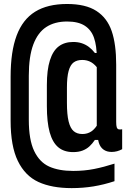

<svg xmlns="http://www.w3.org/2000/svg" viewBox="-20 -758 660 973"><path d="M320 -649Q257.3 -649 214.5 -621.1Q171.6 -593.2 148.8 -532.5Q126 -471.8 126 -374.6V-150.8Q126 -49.5 153.2 7.2Q180.3 64 229.2 86.1Q278.2 108.2 351.1 108.2Q407.3 108.2 456.7 98.4Q506 88.6 560.2 71.2L560.2 160.2Q507.1 177.8 453.8 186.6Q400.6 195.3 343.2 195.3Q242.6 195.3 174.9 164.3Q107.2 133.2 70.5 57.9Q33.8 -17.4 33.8 -146.2V-369.5Q33.8 -496.8 64.4 -578.1Q94.9 -659.5 158 -698.7Q221.2 -737.8 320 -737.8Q414 -737.8 468.5 -702.6Q523.1 -667.3 546 -600.5Q568.8 -533.7 568.8 -430.3V-140.3Q568.8 -121.8 571.5 -113.3Q574.2 -104.9 580.6 -102.8Q587.1 -100.8 599.1 -102.9V-2Q573.6 12 545.7 12Q521.2 12 504.8 0.2Q488.2 -11.5 481 -34.1Q473.8 -56.7 476.2 -89.2H470.4V-465.6Q470.4 -526.2 456.4 -566.4Q442.4 -606.6 409.4 -627.8Q376.3 -649 320 -649ZM350.9 -545.3Q375.3 -545.3 395 -538.7Q414.8 -532 430.7 -519.9Q446.7 -507.8 461.1 -489.4H481.2V-403.5Q462.2 -431.2 442 -442.7Q421.7 -454.2 396.8 -454.2Q370.2 -454.2 353.2 -441.7Q336.3 -429.2 327.8 -398.5Q319.2 -367.8 319.2 -314V-237.4Q319.2 -177.4 327.7 -142.8Q336.2 -108.2 353.2 -93.5Q370.2 -78.8 397.8 -78.8Q422.9 -78.8 442.8 -91.9Q462.7 -104.9 481.2 -138V-48.8H460.8Q447.4 -29.2 432.9 -15.9Q418.3 -2.6 398.2 5.1Q378.2 12.8 350.9 12.8Q304.7 12.8 275.4 -11.6Q246.2 -36 231.8 -87.3Q217.5 -138.7 217.5 -220.8V-326.6Q217.5 -404.2 233 -452.6Q248.4 -501.1 277.9 -523.2Q307.3 -545.3 350.9 -545.3Z"/></svg>

Font: Monaspace Krypton Var
Style: Regular
Weight: 400
Designer: Riley Cran and the Lettermatic Team
Version: Version 1.101 (Monaspace Krypton Var)